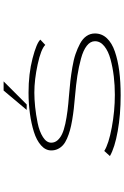

<svg xmlns="http://www.w3.org/2000/svg" viewBox="173 -867 704 1090"><g transform="rotate(-90 525.0 -322.0)"><path d="M446 -522.5 556 -653.5H608L477 -522.5ZM529 11Q418.5 11 325.2 -5.8Q232 -22.5 184 -50L213 -82Q252.5 -57 346 -39.5Q439.5 -22 532 -22Q585.5 -22 636.2 -28Q687 -34 733.2 -46.5Q779.5 -59 807.8 -81.8Q836 -104.5 836 -135Q836 -161 810.2 -181.2Q784.5 -201.5 737.2 -214.2Q690 -227 639.8 -234.8Q589.5 -242.5 525 -248Q484 -251.5 453.2 -255Q422.5 -258.5 388.5 -264.2Q354.5 -270 330.5 -276.8Q306.5 -283.5 283.5 -293.5Q260.5 -303.5 246.5 -316Q232.5 -328.5 224.2 -345.5Q216 -362.5 216 -383Q216 -415.5 244.8 -441Q273.5 -466.5 321.2 -481.5Q369 -496.5 425.8 -504.2Q482.5 -512 544 -512Q651.5 -512 738.5 -489.2Q825.5 -466.5 845 -445L815 -417Q791 -441.5 704.5 -460.2Q618 -479 544 -479Q507 -479 463.2 -474.5Q419.5 -470 371.5 -460.2Q323.5 -450.5 291.8 -430.2Q260 -410 260 -383Q260 -363 273.5 -347.5Q287 -332 309.2 -321.5Q331.5 -311 367.5 -303.2Q403.5 -295.5 441.2 -290.8Q479 -286 531 -282Q575.5 -278.5 610.2 -274.5Q645 -270.5 688.2 -263.2Q731.5 -256 763 -245.2Q794.5 -234.5 822.5 -219.5Q850.5 -204.5 865.2 -183Q880 -161.5 880 -135Q880 -96 853 -67.2Q826 -38.5 777.2 -21.8Q728.5 -5 666.8 3Q605 11 529 11Z"/></g></svg>

Font: League Mono Extended Thin
Style: Regular
Weight: 100
Width: 9
Designer: Tyler Finck
Foundry: The League of Moveable Type / Tyler Finck
Version: Version 2.210